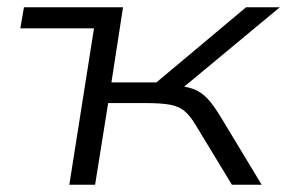

<svg xmlns="http://www.w3.org/2000/svg" viewBox="-20 -509 791 529"><path d="M171 0 239 -431H36L46 -489H319L287 -282H411L658 -489H751L468 -254L453 -275Q490 -272 512 -264Q534 -256 551.5 -237.5Q569 -219 591 -182L701 0H619L520 -163Q504 -190 488.5 -203Q473 -216 448.5 -220.5Q424 -225 382 -225H278L242 0Z"/></svg>

Font: Nunito Sans 10pt Expanded Light
Style: Italic
Weight: 300
Width: 7
Italic angle: -9°
Designer: Vernon Adams
Foundry: Vernon Adams
Version: Version 3.101;gftools[0.9.27]